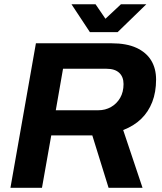

<svg xmlns="http://www.w3.org/2000/svg" viewBox="-20 -892 770 912"><path d="M29.6 0 150.6 -686.4H509.7Q581.3 -686.4 628.1 -664.8Q674.9 -643.1 698.2 -604.8Q721.4 -566.5 721.4 -514.3Q721.4 -454.3 703.1 -407.3Q684.8 -360.3 650.3 -327Q615.8 -293.7 565.1 -274.3L657 0H495.7L418.4 -249H223.5L179.4 0ZM245 -368.3H447.1Q480.4 -368.3 507.5 -383.8Q534.5 -399.2 550.7 -427Q566.8 -454.8 566.8 -492.6Q566.8 -527.2 546.1 -546.3Q525.5 -565.4 486 -565.4H279.4ZM675 -871.7 538.9 -739.5H406.9L319.6 -871.7H433.9L503.2 -770.2L446.8 -771L554.4 -871.7Z"/></svg>

Font: Archivo Variable SemiBold
Style: Italic
Weight: 600
Italic angle: -10°
Designer: Hector Gatti
Foundry: Omnibus-Type
Version: Version 2.001